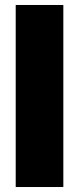

<svg xmlns="http://www.w3.org/2000/svg" viewBox="-20 -750 317 770"><path d="M43 0V-730H234V0Z"/></svg>

Font: MuseoModerno Black
Style: Regular
Weight: 900
Designer: Pablo Cosgaya, Héctor Gatti, Marcela Romero, and the Authors of The MuseoModerno Project.
Foundry: Omnibus-Type Team
Version: Version 1.001